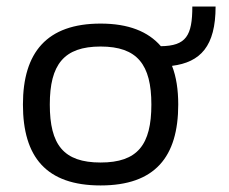

<svg xmlns="http://www.w3.org/2000/svg" viewBox="-20 -556 698 586"><path d="M287 -484C123 -484 50 -396 50 -237C50 -77 121 10 287 10C453 10 524 -77 524 -237C524 -282 518 -322 505 -355C592 -366 638 -415 638 -536H567C567 -447 548 -416 471 -415C432 -460 372 -484 287 -484ZM287 -60C174 -60 132 -114 132 -237C132 -359 175 -414 287 -414C399 -414 442 -359 442 -237C442 -114 400 -60 287 -60Z"/></svg>

Font: Kanit Light
Style: Regular
Weight: 300
Designer: Katatrad Team
Foundry: CadsonDemak
Version: Version 1.000;PS 001.000;hotconv 1.0.88;makeotf.lib2.5.64775